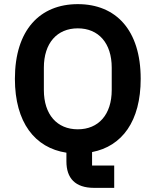

<svg xmlns="http://www.w3.org/2000/svg" viewBox="-20 -730 752 928"><path d="M532 70H425V5C570 -23 660 -144 660 -349C660 -585 540 -710 356 -710C173 -710 52 -585 52 -349C52 -138 149 -15 301 8V50C301 131 343 178 435 178H532ZM356 -105C256 -105 192 -176 192 -295V-403C192 -522 256 -593 356 -593C456 -593 520 -522 520 -403V-295C520 -176 456 -105 356 -105Z"/></svg>

Font: IBM Plex Devanagari Medium
Style: Regular
Weight: 600
Designer: Mike Abbink, Paul van der Laan, Pieter van Rosmalen, Erin McLaughlin
Foundry: Bold Monday
Version: Version 1.0